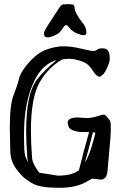

<svg xmlns="http://www.w3.org/2000/svg" viewBox="-20 -896 584 925"><path d="M240.5 -724.1C253.3 -729.7 262.4 -735.1 267.6 -740.5C272.8 -745.8 279.2 -754.4 286.9 -766.1C294.5 -777.8 302.7 -777.6 311.5 -765.4C320.3 -753.2 332.2 -743.7 347.2 -736.8C362.1 -730 373.5 -726.6 381.3 -726.6C389.2 -726.6 393.8 -728.4 395.3 -731.9C396.7 -735.5 396.5 -742.8 394.5 -753.7C392.6 -764.6 386.5 -776.1 376.2 -788.3C366 -800.5 357.2 -813.6 349.9 -827.6C342.5 -841.6 338.9 -852.3 338.9 -859.6C338.9 -866.9 336.8 -871.5 332.8 -873.3C328.7 -875.1 319.6 -876 305.4 -876C291.3 -876 282.1 -874.8 277.8 -872.3C273.6 -869.9 267.1 -861.6 258.3 -847.4C249.5 -833.3 236.2 -812.9 218.5 -786.4C200.8 -759.8 191.9 -743.1 191.9 -736.1C191.9 -729.1 193.4 -724 196.3 -720.7C199.2 -717.4 204.1 -715.8 210.9 -715.8C217.8 -715.8 227.6 -718.6 240.5 -724.1ZM354.5 -330.1C321.9 -330.1 305.7 -321.3 305.7 -303.7V-301.3L307.1 -300.3C308.1 -284.7 315.9 -274 330.6 -268.3C345.2 -262.6 361.2 -259.8 378.4 -259.8H409.2C391.9 -199.2 375.7 -138 360.4 -76.2C338.9 -58.6 305 -49.8 258.8 -49.8L168.9 -64C147.5 -92.9 136.1 -115.9 134.8 -132.8C130.9 -181 128.9 -225.1 128.9 -265.1C128.9 -373.9 143.4 -452.8 172.4 -502C200.4 -549.5 236.5 -585.4 280.8 -609.9C288.6 -611.2 298.5 -612.1 310.5 -612.8H314.9C326 -612.8 339.5 -610.7 355.5 -606.4C373.4 -601.6 387.3 -595.8 397.2 -589.1C407.1 -582.4 417.6 -570.5 428.7 -553.2C439.8 -536 450.4 -527 460.4 -526.4C473.5 -531.2 484.8 -544.4 494.4 -565.7C504 -587 508.8 -602.1 508.8 -610.8L507.8 -629.9C507.2 -640 504.1 -648 498.5 -654.1C493 -660.1 484.7 -663.1 473.6 -663.1H472.7C462.2 -663.1 454.1 -661 448.2 -656.7C442.4 -652.5 435.7 -650.4 428.2 -650.4C421.1 -650.4 402 -654.1 371.1 -661.6C340.2 -669.1 311.8 -672.9 285.9 -672.9C260 -672.9 232.6 -667.6 203.6 -657C174.6 -646.4 146.7 -626 119.9 -595.7C93 -565.4 76.8 -538.8 71.3 -515.9C65.8 -492.9 57 -466.6 45.2 -437C33.3 -407.4 27.3 -354.2 27.3 -277.3L29.8 -163.1C30.4 -143.9 34.6 -126.1 42.2 -109.6C49.9 -93.2 61.7 -75.9 77.6 -57.9C93.6 -39.8 114 -24.2 138.9 -11C163.8 2.2 205.2 8.8 263.2 8.8H266.1C323.1 8.8 368.7 -2.1 402.8 -23.9C412.3 -29.8 418.5 -33.1 421.4 -33.9C424.3 -34.7 427.5 -35.2 430.9 -35.2C434.3 -35.2 439.8 -34.4 447.3 -33C454.8 -31.5 461.6 -30.8 467.8 -30.8C474 -30.8 480.2 -33.9 486.6 -40C492.9 -46.2 496.6 -55.9 497.6 -69.1C498.5 -82.3 501.5 -114.7 506.3 -166.5C511.2 -218.3 513.7 -251 513.7 -264.6C513.7 -278.3 513.5 -290.3 513.2 -300.5C512.9 -310.8 507.6 -320.6 497.6 -330.1C490.7 -339.2 484.7 -343.8 479.5 -343.8C474.3 -343.8 463.9 -341.1 448.2 -335.9C432.6 -330.7 415.4 -327.8 396.5 -327.1ZM427.7 -258.8C432.9 -258.5 436.8 -257.8 439.5 -256.8C438.2 -247.7 432.5 -226.5 422.6 -193.1C412.7 -159.7 401.4 -132.6 388.7 -111.8C402.3 -160.3 415.4 -209.3 427.7 -258.8ZM136.2 -485.8C161 -547.4 196.5 -586.6 242.7 -603.5C245.6 -603.8 248.5 -604.3 251.5 -605C214.4 -575.4 183.3 -544.6 158.2 -512.7C123.4 -467.8 106 -385.3 106 -265.1C106 -225.4 107.9 -181.5 111.8 -133.3C112.5 -126.5 114.1 -119.5 116.7 -112.3C111.2 -120.8 106.3 -130.7 102.1 -142.1C97.8 -153.5 95.7 -186.6 95.7 -241.5C95.7 -296.3 99.2 -342.9 106.2 -381.1C113.2 -419.4 123.2 -454.3 136.2 -485.8Z"/></svg>

Font: Drukaatie burti
Style: Regular
Weight: 400
Version: Version 0.14.4